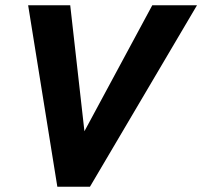

<svg xmlns="http://www.w3.org/2000/svg" viewBox="-20 -710 769 730"><path d="M87 -690H247L301 -211L559 -690H729L322 0H198Z"/></svg>

Font: Radio Canada
Style: Bold Italic
Weight: 700
Italic angle: -12°
Designer: Charles Daoud, Etienne Aubert Bonn, Alexandre Saumier Demers, Jacques Le Bailly
Foundry: Radio-Canada
Version: Version 2.104; ttfautohint (v1.8.4.7-5d5b);gftools[0.9.28.de